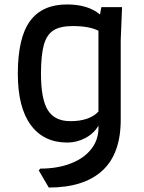

<svg xmlns="http://www.w3.org/2000/svg" viewBox="-20 -632 647 862"><path d="M528 -600 522 -451V-94Q522 59 439 134.5Q356 210 199 210L154 133L161 125Q238 125 297.5 102Q357 79 389.5 37.5Q422 -4 422 -57V-68Q402 -33 363.5 -12.5Q325 8 282 8Q176 8 118 -71Q60 -150 60 -301Q60 -462 114.5 -537Q169 -612 281 -612Q375 -612 429 -567L435 -600ZM422 -131V-494Q381 -515 306 -515Q251 -515 220.5 -496Q190 -477 177 -431Q164 -385 164 -301Q164 -186 195 -137Q226 -88 296 -88Q381 -88 422 -131Z"/></svg>

Font: Farro
Style: Regular
Weight: 400
Designer: Aceler Chua
Foundry: Grayscale Limited
Version: Version 1.101